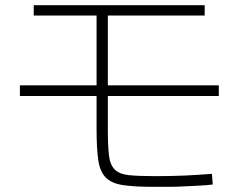

<svg xmlns="http://www.w3.org/2000/svg" viewBox="-20 -740 920 740"><path d="M352.2 -241.1V-680H110V-720H768.9V-680H395.6V-241.1Q395.6 -177.8 400 -141.1Q404.4 -104.4 422.2 -86.7Q440 -68.9 476.1 -65Q512.2 -61.1 575.6 -61.1Q636.7 -61.1 690 -63.3Q743.3 -65.6 796.7 -70L800 -28.9Q773.3 -25.6 745.6 -24.4Q717.8 -23.3 689.4 -21.7Q661.1 -20 630.6 -20Q600 -20 570 -20Q496.7 -20 453.3 -26.7Q410 -33.3 387.8 -55.6Q365.6 -77.8 358.9 -122.2Q352.2 -166.7 352.2 -241.1ZM56.7 -370V-411.1H823.3V-370Z"/></svg>

Font: Paperlogy 2 ExtraLight
Style: Regular
Weight: 250
Designer: redesigned by Lee Juim, glyphs from Gmarket Sans & Montserrat
Foundry: PT&
Version: Version 1.001